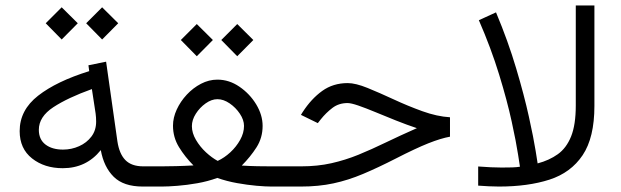

<svg xmlns="http://www.w3.org/2000/svg" viewBox="-20 -685 2280 705"><path d="M355 -658.2 414.1 -599.6 355 -540 296.4 -599.6ZM206.5 -658.2 265.6 -599.6 206.5 -540 147.9 -599.6ZM504.4 0Q433.6 0 397.5 -35.9Q361.3 -71.8 350.1 -133.8Q296.9 -67.4 210.4 -67.4Q143.1 -67.4 97.7 -103.3Q52.2 -139.2 52.2 -203.6Q52.2 -280.8 120.1 -333.7Q188 -386.7 307.6 -423.8L304.7 -445.3L369.6 -458.5L411.1 -166Q418 -120.1 440.4 -97.2Q462.9 -74.2 505.9 -74.2H524.9V0ZM333 -238.3Q333 -254.4 331.1 -268.1L317.4 -357.9Q229 -326.2 175.8 -291.3Q122.6 -256.3 122.6 -208.5Q122.6 -172.9 147 -154.3Q171.4 -135.7 211.4 -135.7Q242.7 -135.7 270.5 -148.2Q298.3 -160.6 315.7 -183.6Q333 -206.5 333 -238.3Z M851.1 -596.7 910.2 -538.1 851.1 -478.5 792.5 -538.1ZM702.6 -596.7 761.7 -538.1 702.6 -478.5 644 -538.1ZM944.3 -222.7Q944.3 -179.2 921.9 -144Q899.4 -108.9 867.7 -77.1Q896.5 -75.2 926 -74.7Q955.6 -74.2 975.1 -74.2H1022.5V0H976.6Q955.6 0 921.9 -2.9Q888.2 -5.9 850.3 -12.7Q812.5 -19.5 777.8 -31.7Q743.2 -19 704.6 -12.2Q666 -5.4 631.3 -2.7Q596.7 0 573.7 0H505.4V-74.2H573.7Q596.7 -74.2 627.2 -75Q657.7 -75.7 690.4 -77.6Q659.2 -108.9 637.2 -144.8Q615.2 -180.7 615.2 -223.6Q615.2 -252.9 628.9 -282.7Q642.6 -312.5 665.8 -337.4Q689 -362.3 718 -377.4Q747.1 -392.6 778.3 -392.6Q821.3 -392.6 859.1 -366.7Q897 -340.8 920.7 -301.8Q944.3 -262.7 944.3 -222.7ZM778.3 -320.8Q756.8 -320.8 735.1 -305.4Q713.4 -290 699 -267.3Q684.6 -244.6 684.6 -221.7Q684.6 -196.8 699.5 -171.4Q714.4 -146 736.3 -125.7Q758.3 -105.5 779.3 -94.2Q803.7 -105.5 825.7 -125.7Q847.7 -146 861.8 -171.4Q876 -196.8 876 -222.7Q876 -244.6 860.8 -267.3Q845.7 -290 823.2 -305.4Q800.8 -320.8 778.3 -320.8Z M1002.9 -74.2H1085.9Q1146 -74.2 1197 -85.7Q1248 -97.2 1296.4 -116.9Q1344.7 -136.7 1396.7 -161.9Q1448.7 -187 1510.7 -214.4Q1472.7 -227.1 1433.1 -242.9Q1393.6 -258.8 1358.2 -273.4Q1322.8 -288.1 1295.9 -297.4Q1269 -306.6 1256.3 -306.6Q1224.1 -306.6 1200.7 -288.8Q1177.2 -271 1157.7 -246.6L1147 -232.9L1085 -263.2L1091.3 -273.4Q1123 -322.3 1163.1 -351.1Q1203.1 -379.9 1256.8 -379.9Q1285.6 -379.9 1329.6 -362.1Q1373.5 -344.2 1425.5 -320.1Q1477.5 -295.9 1531 -276.6Q1584.5 -257.3 1632.3 -254.4V-183.1Q1599.1 -177.2 1552.5 -158.7Q1505.9 -140.1 1432.6 -102.5Q1367.7 -69.3 1313.2 -46.4Q1258.8 -23.4 1204.3 -11.7Q1149.9 0 1084.5 0H1002.9Z M1812 0Q1793.5 0 1774.4 -1Q1755.4 -2 1735.8 -3.4V-73.7Q1763.2 -71.8 1782.7 -70.8Q1802.2 -69.8 1821.8 -69.8Q1844.7 -69.8 1860.6 -70.3Q1876.5 -70.8 1889.2 -72.8Q1889.2 -72.8 1882.3 -117.4Q1875.5 -162.1 1858.9 -238.5Q1842.3 -314.9 1812.7 -411.4Q1783.2 -507.8 1738.3 -610.8L1801.3 -639.6Q1845.7 -533.7 1875.2 -434.3Q1904.8 -335 1922.1 -256.1Q1939.5 -177.2 1946.8 -131.1Q1954.1 -85 1954.1 -85Q1996.6 -96.2 2028.1 -118.7Q2059.6 -141.1 2076.9 -183.8Q2094.2 -226.6 2094.2 -297.4V-665H2162.6V-295.9Q2162.6 -179.7 2119.4 -115.2Q2076.2 -50.8 1997.6 -25.4Q1918.9 0 1812 0Z"/></svg>

Font: Vazirmatn UI NL Light
Style: Regular
Weight: 300
Designer: Saber Rastikerdar
Foundry: Saber Rastikerdar
Version: Version 33.003